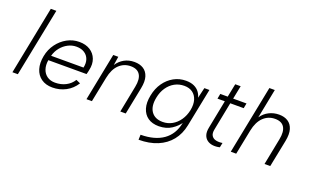

<svg xmlns="http://www.w3.org/2000/svg" viewBox="-97 -1206 3050 1893"><g transform="rotate(20 1428.0 -260.0)"><path d="M172 -717H230L87 0H30Z M450 7Q380 7 333 -26.5Q286 -60 268 -119Q250 -178 265 -255Q279 -328 321 -385Q363 -442 422.5 -474.5Q482 -507 550 -507Q617 -507 663.5 -477.5Q710 -448 729.5 -396.5Q749 -345 734 -279Q732 -269 729.5 -257.5Q727 -246 723 -233H322Q313 -178 327.5 -136Q342 -94 376 -70.5Q410 -47 459 -47Q521 -47 570.5 -72.5Q620 -98 649 -145L694 -125Q654 -61 590 -27Q526 7 450 7ZM673 -283Q684 -333 670.5 -371Q657 -409 623 -431Q589 -453 538 -453Q492 -453 450 -431Q408 -409 377 -370.5Q346 -332 333 -283Z M906 -500H959L945 -409Q975 -455 1021.5 -481Q1068 -507 1128 -507Q1184 -507 1222.5 -482.5Q1261 -458 1276 -409.5Q1291 -361 1276 -286L1219 0H1162L1217 -280Q1234 -365 1205.5 -410Q1177 -455 1108 -455Q1037 -455 986.5 -407Q936 -359 917 -264L864 0H807Z M1862 -500H1915L1835 -100Q1816 -5 1762 62Q1708 129 1623 164.5Q1538 200 1426 200L1428 147Q1576 146 1665 83Q1754 20 1778 -100L1782 -118L1787 -116Q1755 -66 1700 -30Q1645 6 1567 7Q1497 7 1452 -24.5Q1407 -56 1389.5 -114Q1372 -172 1388 -250Q1403 -328 1443.5 -385.5Q1484 -443 1542 -475Q1600 -507 1669 -507Q1719 -507 1753.5 -491Q1788 -475 1808 -448.5Q1828 -422 1836 -390ZM1449 -250Q1430 -156 1468 -101Q1506 -46 1589 -46Q1641 -46 1686 -71Q1731 -96 1763 -142Q1795 -188 1808 -250Q1820 -313 1806 -358.5Q1792 -404 1757 -429Q1722 -454 1670 -454Q1615 -454 1569.5 -429Q1524 -404 1492.5 -358Q1461 -312 1449 -250Z M2107 -500 2135 -640H2192L2164 -500H2304L2294 -447H2153L2095 -152Q2086 -108 2101.5 -84Q2117 -60 2148 -53.5Q2179 -47 2215 -53L2205 -4Q2167 5 2132.5 1Q2098 -3 2073 -21.5Q2048 -40 2038 -72Q2028 -104 2038 -152L2096 -447H2019L2029 -500Z M2464 -720H2521L2460 -411Q2492 -458 2540.5 -482.5Q2589 -507 2646 -507Q2701 -507 2739 -482.5Q2777 -458 2792 -409Q2807 -360 2792 -284L2735 0H2675L2730 -279Q2747 -364 2719.5 -409Q2692 -454 2622 -454Q2551 -454 2500 -405Q2449 -356 2430 -261L2378 0H2321Z"/></g></svg>

Font: Albert Sans Light
Style: Italic
Weight: 300
Italic angle: -11.25°
Designer: Andreas Rasmussen
Foundry: a.Foundry
Version: Version 1.025